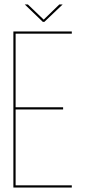

<svg xmlns="http://www.w3.org/2000/svg" viewBox="-20 -841 382 861"><path d="M91 -821H105L176 -753L246 -821H261L179 -743H172ZM50 -360H263V-350H50V-10H302V0H40V-700H302V-690H50Z"/></svg>

Font: Bebas Neue Thin
Style: Regular
Weight: 200
Designer: Ryoichi Tsunekawa
Foundry: Ryoichi Tsunekawa
Version: Version 1.003;PS 001.003;hotconv 1.0.70;makeotf.lib2.5.58329